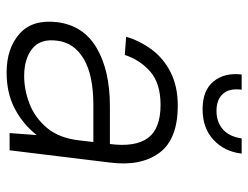

<svg xmlns="http://www.w3.org/2000/svg" viewBox="-105 -635 750 580"><g transform="rotate(90 270.0 -345.0)"><path d="M205 -700H251Q246 -663 263.5 -643.5Q281 -624 315 -624Q349 -624 371 -643.5Q393 -663 398 -700H444Q438 -648 402.5 -615Q367 -582 310 -582Q253 -582 226 -615Q199 -648 205 -700ZM199 10Q126 10 82 -29Q38 -68 47 -143Q57 -222 125 -262Q193 -302 301 -302H415Q425 -378 397 -416.5Q369 -455 297 -455Q232 -455 196.5 -424Q161 -393 146 -347L91 -351Q103 -392 129.5 -428Q156 -464 198.5 -485.5Q241 -507 299 -507Q401 -507 442 -451Q483 -395 471 -302L434 1H382L388 -81Q356 -40 309 -15Q262 10 199 10ZM210 -43Q251 -43 293 -59Q335 -75 366 -111.5Q397 -148 404 -209L409 -252H297Q207 -252 158 -223Q109 -194 103 -143Q96 -93 126.5 -68Q157 -43 210 -43Z"/></g></svg>

Font: Haskoy Light
Style: Italic
Weight: 300
Designer: Ertekin Erdin
Foundry: Ertekin Erdin
Version: Version 2.000; ttfautohint (v1.8.4.7-5d5b)